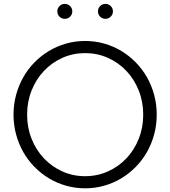

<svg xmlns="http://www.w3.org/2000/svg" viewBox="-20 -980 899 1014"><path d="M429.5 14.5Q377.3 14.5 328.6 0.7Q280 -13.2 238.2 -38.4Q196.4 -63.6 161.8 -98.9Q127.3 -134.1 102.7 -177.5Q78.2 -220.9 64.8 -270.7Q51.4 -320.5 51.4 -374.5Q51.4 -428.6 64.8 -478.4Q78.2 -528.2 102.7 -571.6Q127.3 -615 161.8 -650.2Q196.4 -685.5 238.2 -710.7Q280 -735.9 328.6 -749.8Q377.3 -763.6 429.5 -763.6Q482.3 -763.6 530.7 -749.8Q579.1 -735.9 620.9 -710.7Q662.7 -685.5 697.3 -650.2Q731.8 -615 756.4 -571.6Q780.9 -528.2 794.3 -478.4Q807.7 -428.6 807.7 -374.5Q807.7 -320.5 794.3 -270.7Q780.9 -220.9 756.4 -177.5Q731.8 -134.1 697.3 -98.9Q662.7 -63.6 620.9 -38.4Q579.1 -13.2 530.5 0.7Q481.8 14.5 429.5 14.5ZM429.5 -49.5Q494.1 -49.5 550.2 -74.8Q606.4 -100 647.7 -143.9Q689.1 -187.7 712.7 -247Q736.4 -306.4 736.4 -374.5Q736.4 -442.7 712.7 -502Q689.1 -561.4 647.7 -605.2Q606.4 -649.1 550.2 -674.3Q494.1 -699.5 429.5 -699.5Q365 -699.5 309.1 -674.3Q253.2 -649.1 211.8 -605.2Q170.5 -561.4 146.8 -502Q123.2 -442.7 123.2 -374.5Q123.2 -306.4 146.8 -247Q170.5 -187.7 211.8 -143.9Q253.2 -100 309.1 -74.8Q365 -49.5 429.5 -49.5ZM536.8 -880.5Q520.5 -880.5 508.9 -892Q497.3 -903.6 497.3 -920Q497.3 -936.4 508.9 -948Q520.5 -959.5 536.8 -959.5Q553.2 -959.5 564.8 -948Q576.4 -936.4 576.4 -920Q576.4 -903.6 564.8 -892Q553.2 -880.5 536.8 -880.5ZM322.3 -880.5Q305.9 -880.5 294.3 -892Q282.7 -903.6 282.7 -920Q282.7 -936.4 294.3 -948Q305.9 -959.5 322.3 -959.5Q338.6 -959.5 350.2 -948Q361.8 -936.4 361.8 -920Q361.8 -903.6 350.2 -892Q338.6 -880.5 322.3 -880.5Z"/></svg>

Font: Spartan
Style: Regular
Weight: 400
Designer: Matt Bailey, Mirko Velimirovic
Foundry: Matt Bailey
Version: Version 1.005